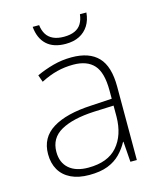

<svg xmlns="http://www.w3.org/2000/svg" viewBox="-110 -801 742 891"><g transform="rotate(-15 260.5 -356.0)"><path d="M269 -539Q354 -539 396.5 -494.5Q439 -450 439 -353V0H408L401 -98H399Q383 -68 358.5 -43Q334 -18 298 -4Q262 10 209 10Q157 10 121 -7.5Q85 -25 66.5 -57Q48 -89 48 -133Q48 -212 113.5 -252.5Q179 -293 300 -299L400 -305V-345Q400 -431 367 -467.5Q334 -504 268 -504Q227 -504 189.5 -494.5Q152 -485 111 -464L99 -498Q138 -516 180.5 -527.5Q223 -539 269 -539ZM304 -268Q202 -263 145 -231Q88 -199 88 -133Q88 -81 121 -52.5Q154 -24 213 -24Q307 -24 353 -77Q399 -130 400 -219V-272ZM390 -722Q387 -686 370.5 -660Q354 -634 326.5 -620Q299 -606 260 -606Q202 -606 169.5 -636Q137 -666 132 -722H163Q166 -696 177.5 -677.5Q189 -659 210 -649.5Q231 -640 261 -640Q292 -640 313 -649.5Q334 -659 345 -677.5Q356 -696 359 -722Z"/></g></svg>

Font: Noto Sans Armenian ExtraLight
Style: Regular
Weight: 250
Designer: Monotype Design Team
Foundry: Monotype Imaging Inc.
Version: Version 2.007